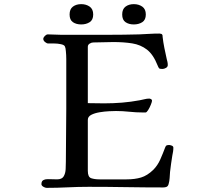

<svg xmlns="http://www.w3.org/2000/svg" viewBox="-20 -902 1040 927"><path d="M817 -189Q817 -179 815.5 -169.5Q814 -160 812 -151Q809 -131 806 -111.5Q803 -92 801 -72Q800 -57 799 -42Q798 -27 794 -13Q791 -3 784.5 0Q778 3 768 3Q678 3 588 1.5Q498 0 408 0Q357 0 306.5 2.5Q256 5 205 5Q198 5 189 -0.5Q180 -6 180 -13Q180 -30 193 -34Q199 -37 211.5 -37Q224 -37 237 -36.5Q250 -36 255 -36Q279 -36 287.5 -50.5Q296 -65 297 -85.5Q298 -106 298 -122Q298 -187 299 -250.5Q300 -314 300 -378V-578Q300 -597 300 -616.5Q300 -636 298 -655Q297 -671 293 -678.5Q289 -686 272 -689Q258 -692 243 -692Q228 -692 213 -692Q206 -692 197.5 -699Q189 -706 189 -714Q189 -721 196.5 -728.5Q204 -736 211 -736Q227 -736 243 -735Q259 -734 275 -734H501Q539 -734 577 -734.5Q615 -735 652 -736Q677 -737 701 -738.5Q725 -740 750 -740Q754 -740 758.5 -738.5Q763 -737 764 -733Q765 -732 765 -729.5Q765 -727 765 -725Q768 -698 773.5 -671Q779 -644 785 -617Q787 -610 788.5 -603Q790 -596 790 -588Q790 -579 781 -574Q772 -569 764 -569Q751 -569 748 -572.5Q745 -576 741 -586Q720 -639 689.5 -662.5Q659 -686 618.5 -692.5Q578 -699 527 -699Q503 -699 479 -698Q455 -697 430 -697Q422 -697 413 -691.5Q404 -686 404 -676V-404Q424 -404 444 -403.5Q464 -403 483 -403Q527 -403 569.5 -406.5Q612 -410 655 -418Q667 -420 678 -423Q689 -426 701 -426Q704 -426 709 -423.5Q714 -421 714 -416Q714 -411 708.5 -397Q703 -383 695.5 -371Q688 -359 683 -359H669Q637 -359 604.5 -362.5Q572 -366 540 -366Q529 -366 507 -365Q485 -364 461 -360Q437 -356 420.5 -347.5Q404 -339 404 -323V-77Q404 -47 420.5 -41.5Q437 -36 461 -36H591Q631 -36 661 -45Q691 -54 720 -82Q741 -103 754 -132.5Q767 -162 777 -189Q778 -191 779 -193.5Q780 -196 781 -197Q783 -200 787.5 -201Q792 -202 796 -202Q801 -202 809 -199Q817 -196 817 -189ZM430 -832Q430 -806 413 -795Q396 -784 372 -784Q348 -784 332 -795Q316 -806 316 -832Q316 -858 332 -870Q348 -882 372 -882Q396 -882 413 -870Q430 -858 430 -832ZM684 -832Q684 -806 667 -795Q650 -784 626 -784Q602 -784 586 -795Q570 -806 570 -832Q570 -858 586 -870Q602 -882 626 -882Q650 -882 667 -870Q684 -858 684 -832Z"/></svg>

Font: Kaisei Opti Medium
Style: Regular
Weight: 500
Designer: Font-Kai, 金井和夫
Foundry: KAZUO KANAI
Version: Version 5.003